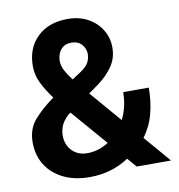

<svg xmlns="http://www.w3.org/2000/svg" viewBox="-82 -796 820 880"><g transform="rotate(-10 328.5 -355.5)"><path d="M485.4 0 448.2 -43Q368.2 10.3 266.1 10.3Q194.8 10.3 142.8 -15.6Q90.8 -41.5 62.7 -86.9Q34.7 -132.3 34.7 -190.9Q34.7 -253.9 70.8 -295.4Q106.9 -336.9 163.6 -377.9Q132.3 -419.9 114.3 -457.5Q96.2 -495.1 96.2 -535.6Q96.2 -619.6 148.9 -670.4Q201.7 -721.2 289.6 -721.2Q344.7 -721.2 385.3 -698.5Q425.8 -675.8 448 -638.7Q470.2 -601.6 470.2 -557.1Q470.2 -507.3 443.4 -469Q416.5 -430.7 375 -400.4L329.1 -367.7L454.6 -221.7Q468.3 -248.5 475.8 -280Q483.4 -311.5 483.4 -346.7H602.5Q602.5 -282.2 587.6 -225.8Q572.8 -169.4 538.6 -124L645 0ZM221.7 -537.6Q221.7 -515.6 233.6 -492.7Q245.6 -469.7 265.6 -444.3L303.2 -468.8Q333.5 -488.8 343.8 -507.3Q354 -525.9 354 -548.8Q354 -571.8 336.9 -591.6Q319.8 -611.3 289.1 -611.3Q255.9 -611.3 238.8 -589.6Q221.7 -567.9 221.7 -537.6ZM175.8 -198.7Q175.8 -156.2 202.6 -127.9Q229.5 -99.6 273.4 -99.6Q325.7 -99.6 373 -129.9L229 -296.4L219.2 -289.6Q192.4 -264.2 184.1 -241.5Q175.8 -218.8 175.8 -198.7Z"/></g></svg>

Font: Vazirmatn FD
Style: Bold
Weight: 700
Designer: Saber Rastikerdar
Foundry: Saber Rastikerdar
Version: Version 33.001